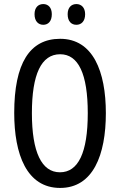

<svg xmlns="http://www.w3.org/2000/svg" viewBox="-20 -915 590 945"><path d="M150 -845C150 -810 169 -793 193 -793C217 -793 235 -810 235 -845C235 -878 217 -895 193 -895C169 -895 150 -879 150 -845ZM313 -845C313 -810 331 -793 356 -793C380 -793 399 -810 399 -845C399 -878 380 -895 356 -895C332 -895 313 -879 313 -845ZM501 -358C501 -563 438 -724 276 -724C126 -724 50 -603 50 -359C50 -156 111 10 276 10C438 10 501 -152 501 -358ZM137 -358C137 -549 183 -648 276 -648C366 -648 412 -551 412 -358C412 -163 365 -67 275 -67C185 -67 137 -166 137 -358Z"/></svg>

Font: Noto Sans Gurmukhi UI ExtraCondensed
Style: Regular
Weight: 400
Width: 2
Designer: Jelle Bosma - Monotype Design Team
Foundry: Monotype Imaging Inc.
Version: Version 2.004